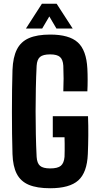

<svg xmlns="http://www.w3.org/2000/svg" viewBox="-20 -993 528 1022"><path d="M247 9Q177 9 133.5 -9.2Q90 -27.5 69.2 -67.8Q48.5 -108 46.5 -173Q45 -222.5 44.2 -280.2Q43.5 -338 43.5 -398Q43.5 -458 44.2 -515.2Q45 -572.5 46.5 -621Q49 -688 69.8 -729.5Q90.5 -771 134 -790Q177.5 -809 247 -809Q348.5 -809 394.2 -767.2Q440 -725.5 445 -628Q446.5 -600.5 446.5 -567.8Q446.5 -535 445 -507H317Q318.5 -542.5 318.5 -575Q318.5 -607.5 317 -643Q315 -676 299.2 -689.8Q283.5 -703.5 247 -703.5Q209 -703.5 193 -689.8Q177 -676 175 -643Q172 -583.5 170.8 -522.8Q169.5 -462 169.5 -400.5Q169.5 -339 170.8 -278.2Q172 -217.5 175 -158Q177 -124.5 193 -110.5Q209 -96.5 247 -96.5Q287 -96.5 303.8 -110.5Q320.5 -124.5 323.5 -158Q324 -173.5 324.2 -191.8Q324.5 -210 324.2 -228.5Q324 -247 323.5 -262.5H261V-374.5H448.5Q450.5 -324.5 450 -272Q449.5 -219.5 447.5 -173Q443.5 -75 397 -33Q350.5 9 247 9ZM118 -841 203 -973H281.5L367 -841H280.5L242.5 -905.5L204.5 -841Z"/></svg>

Font: Big Shoulders
Style: Bold
Weight: 700
Designer: Patric King
Foundry: XO Type Co
Version: Version 2.002